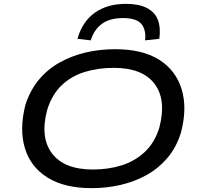

<svg xmlns="http://www.w3.org/2000/svg" viewBox="-20 -970 1041 999"><path d="M457 9Q316 9 227.5 -46Q139 -101 109.5 -199Q80 -297 112 -424Q137 -501 183 -556Q229 -611 291.5 -645.5Q354 -680 426.5 -697Q499 -714 579 -714Q722 -714 808.5 -659Q895 -604 925 -506Q955 -408 922 -282Q899 -205 852 -149.5Q805 -94 743 -59.5Q681 -25 608 -8Q535 9 457 9ZM463 -88Q545 -88 614 -110Q683 -132 734 -180Q785 -228 809 -306Q847 -451 784 -534Q721 -617 572 -617Q490 -617 420.5 -595.5Q351 -574 301 -526.5Q251 -479 226 -400Q187 -256 250.5 -172Q314 -88 463 -88ZM452 -760 383 -768Q408 -857 473 -903.5Q538 -950 636 -950Q701 -950 743 -929Q785 -908 801 -867.5Q817 -827 809 -768L735 -760Q741 -815 715.5 -845.5Q690 -876 620 -876Q552 -876 511 -846.5Q470 -817 452 -760Z"/></svg>

Font: Nunito Sans 7pt Expanded Medium
Style: Italic
Weight: 500
Width: 7
Italic angle: -9°
Designer: Vernon Adams
Foundry: Vernon Adams
Version: Version 3.101;gftools[0.9.27]